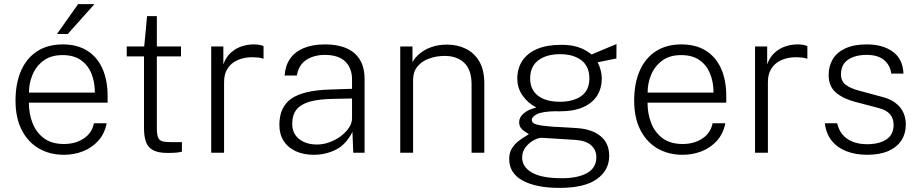

<svg xmlns="http://www.w3.org/2000/svg" viewBox="-20 -743 4486 934"><path d="M120.5 -243.5Q120.5 -189.5 138.5 -143.8Q156.5 -98 194.2 -70.2Q232 -42.5 291 -42.5Q347 -42.5 387.2 -69.2Q427.5 -96 437 -143.5H499Q489 -92.5 458 -58.2Q427 -24 383.5 -7Q340 10 291.5 10Q222 10 168.8 -21Q115.5 -52 85.5 -111Q55.5 -170 55.5 -253.5Q55.5 -337.5 82.5 -399Q109.5 -460.5 161 -493.8Q212.5 -527 285.5 -527Q355 -527 403.8 -496.8Q452.5 -466.5 478 -410Q503.5 -353.5 503.5 -274.5V-243.5ZM121 -292.5H441.5Q441.5 -344 424.5 -385.5Q407.5 -427 372.8 -451Q338 -475 284.5 -475Q227.5 -475 191.2 -447.8Q155 -420.5 137.8 -378.5Q120.5 -336.5 121 -292.5ZM360 -723H439.5L309.5 -577.5H257Z M860.5 -468.5H743V-121.5Q743 -89 749 -74.2Q755 -59.5 770.8 -55.5Q786.5 -51.5 815.5 -51.5H865V-5.5Q855.5 -2 837.2 -0.5Q819 1 796 1Q750.5 1 725.5 -12Q700.5 -25 690.5 -51.8Q680.5 -78.5 680.5 -120V-468.5H596.5V-517H681.5L695.5 -664.5H743V-517H860.5Z M1007.5 0V-517H1066.5V-430Q1079.5 -466 1103.5 -487.2Q1127.5 -508.5 1156.5 -517.8Q1185.5 -527 1213.5 -527Q1227 -527 1240.5 -525Q1254 -523 1262 -518.5V-457Q1253 -461 1238.2 -462.8Q1223.5 -464.5 1213.5 -464.5Q1189.5 -465.5 1164.5 -460Q1139.5 -454.5 1118 -440.8Q1096.5 -427 1083.2 -403Q1070 -379 1070 -343V0Z M1507 10Q1456.5 10 1418.5 -7.5Q1380.5 -25 1359.8 -57.5Q1339 -90 1339 -135.5Q1339 -222 1396.8 -262.8Q1454.5 -303.5 1585 -307.5L1692.5 -311V-356.5Q1692.5 -411 1659.8 -443.5Q1627 -476 1558.5 -476Q1506.5 -475.5 1469.8 -451.5Q1433 -427.5 1424 -375.5H1364.5Q1367.5 -422.5 1390.5 -456.5Q1413.5 -490.5 1456.8 -508.8Q1500 -527 1561.5 -527Q1622 -527 1665 -508.5Q1708 -490 1730.8 -452.5Q1753.5 -415 1753.5 -359V0H1698.5L1694.5 -101.5Q1663 -39 1613.2 -14.5Q1563.5 10 1507 10ZM1522.5 -40Q1552.5 -40 1582.2 -50.8Q1612 -61.5 1637 -80Q1662 -98.5 1677.2 -121.2Q1692.5 -144 1692.5 -168V-264L1602.5 -262Q1530 -261 1486 -248.2Q1442 -235.5 1421.8 -209.2Q1401.5 -183 1401.5 -141Q1401.5 -93.5 1435 -66.8Q1468.5 -40 1522.5 -40Z M1927 0V-517H1986.5V-441Q1999.5 -464 2023.2 -483.5Q2047 -503 2080.2 -514.5Q2113.5 -526 2155 -526Q2205 -526 2246.2 -505.8Q2287.5 -485.5 2311.8 -443.8Q2336 -402 2336 -336.5V0H2274V-332.5Q2274 -403.5 2238.5 -437.2Q2203 -471 2143.5 -471Q2103 -471 2067.5 -458.2Q2032 -445.5 2010.8 -419.5Q1989.5 -393.5 1989.5 -353.5V0Z M2701.5 171Q2588.5 171 2522.8 135.5Q2457 100 2457 30Q2457 1 2469.5 -19.8Q2482 -40.5 2499.8 -54.8Q2517.5 -69 2532.8 -77.8Q2548 -86.5 2553 -90.5Q2544 -96.5 2532.8 -103.2Q2521.5 -110 2513.5 -121Q2505.5 -132 2505.5 -149.5Q2505.5 -172 2526.8 -190.8Q2548 -209.5 2589 -220Q2546.5 -242.5 2521.5 -279Q2496.5 -315.5 2496.5 -360.5Q2496.5 -410.5 2521 -447.5Q2545.5 -484.5 2593 -504.8Q2640.5 -525 2710.5 -525Q2759.5 -525 2794 -513.2Q2828.5 -501.5 2858 -478Q2864.5 -481 2881 -487.8Q2897.5 -494.5 2917.5 -503Q2937.5 -511.5 2954.5 -518.5Q2971.5 -525.5 2979 -528.5L2978.5 -458.5L2887.5 -440Q2896.5 -422.5 2902 -401.5Q2907.5 -380.5 2907.5 -361Q2907.5 -314.5 2885.2 -278.5Q2863 -242.5 2817.5 -222Q2772 -201.5 2702.5 -201.5Q2698 -201.5 2692.8 -201.5Q2687.5 -201.5 2683 -202Q2616.5 -200.5 2591.8 -187.5Q2567 -174.5 2567 -160Q2567 -144 2589.5 -137.5Q2612 -131 2670.5 -126.5Q2691.5 -125.5 2720.2 -124Q2749 -122.5 2785 -120Q2858.5 -115.5 2901 -81.2Q2943.5 -47 2943.5 15.5Q2943.5 84.5 2884 127.8Q2824.5 171 2701.5 171ZM2713.5 124Q2791 124 2836 98.8Q2881 73.5 2881 21.5Q2881 -13.5 2855.8 -36.2Q2830.5 -59 2778 -62.5L2618 -72.5Q2600.5 -73.5 2577.5 -61.5Q2554.5 -49.5 2537.2 -27.5Q2520 -5.5 2520 23Q2520 69 2567.5 96.5Q2615 124 2713.5 124ZM2704.5 -248Q2768.5 -248 2807.8 -276Q2847 -304 2847 -361Q2847 -420.5 2807.8 -450Q2768.5 -479.5 2704.5 -479.5Q2639 -479.5 2599 -449.8Q2559 -420 2559 -361Q2559 -307 2597 -277.5Q2635 -248 2704.5 -248Z M3130 -243.5Q3130 -189.5 3148 -143.8Q3166 -98 3203.8 -70.2Q3241.5 -42.5 3300.5 -42.5Q3356.5 -42.5 3396.8 -69.2Q3437 -96 3446.5 -143.5H3508.5Q3498.5 -92.5 3467.5 -58.2Q3436.5 -24 3393 -7Q3349.5 10 3301 10Q3231.5 10 3178.2 -21Q3125 -52 3095 -111Q3065 -170 3065 -253.5Q3065 -337.5 3092 -399Q3119 -460.5 3170.5 -493.8Q3222 -527 3295 -527Q3364.5 -527 3413.2 -496.8Q3462 -466.5 3487.5 -410Q3513 -353.5 3513 -274.5V-243.5ZM3130.5 -292.5H3451Q3451 -344 3434 -385.5Q3417 -427 3382.2 -451Q3347.5 -475 3294 -475Q3237 -475 3200.8 -447.8Q3164.5 -420.5 3147.2 -378.5Q3130 -336.5 3130.5 -292.5Z M3653 0V-517H3712V-430Q3725 -466 3749 -487.2Q3773 -508.5 3802 -517.8Q3831 -527 3859 -527Q3872.5 -527 3886 -525Q3899.5 -523 3907.5 -518.5V-457Q3898.5 -461 3883.8 -462.8Q3869 -464.5 3859 -464.5Q3835 -465.5 3810 -460Q3785 -454.5 3763.5 -440.8Q3742 -427 3728.8 -403Q3715.5 -379 3715.5 -343V0Z M4198 10Q4144 10 4099.8 -6.5Q4055.5 -23 4027.2 -57Q3999 -91 3992.5 -143.5H4052.5Q4059.5 -111.5 4078.2 -88.8Q4097 -66 4127.5 -53.8Q4158 -41.5 4198 -41.5Q4256 -41.5 4291.5 -64.5Q4327 -87.5 4327 -135.5Q4327 -168 4309.2 -187.8Q4291.5 -207.5 4256 -217L4140 -247.5Q4081 -263 4046 -293.2Q4011 -323.5 4011 -378Q4011 -422 4031.2 -455.5Q4051.5 -489 4093 -508Q4134.5 -527 4196.5 -527Q4274.5 -527 4323.2 -491.5Q4372 -456 4375 -385H4315.5Q4310.5 -426 4280.5 -451Q4250.5 -476 4196 -476Q4140.5 -476 4105.8 -452.8Q4071 -429.5 4071 -380.5Q4071 -348.5 4094.2 -330.5Q4117.5 -312.5 4161 -301.5L4275.5 -270.5Q4307 -262 4328.2 -247.8Q4349.5 -233.5 4362.2 -216Q4375 -198.5 4380.8 -178.5Q4386.5 -158.5 4386.5 -139Q4386.5 -93.5 4365 -60.2Q4343.5 -27 4301.8 -8.5Q4260 10 4198 10Z"/></svg>

Font: Public Sans ExtraLight
Style: Regular
Weight: 250
Designer: The Public Sans Project Authors: Dan O. Williams and USWDS (Libre Franklin designed by Pablo Impallari and Rodrigo Fuenz
Version: Version 1.007